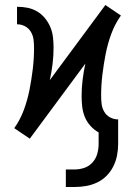

<svg xmlns="http://www.w3.org/2000/svg" viewBox="-20 -547 540 767"><path d="M243 200V130H278Q298 130 317 123.5Q336 117 349.5 102Q363 87 368.5 67.5Q374 48 374 28V-18Q356 -28 341.5 -44Q327 -60 319 -79.5Q311 -99 308.5 -120.5Q306 -142 306 -163Q306 -196 310 -228.5Q314 -261 321 -293L99 7L68 -14L37 -35Q61 -69 75.5 -108.5Q90 -148 98 -189Q106 -230 111 -271.5Q116 -313 116 -355Q116 -372 114 -388.5Q112 -405 103.5 -419.5Q95 -434 80 -442Q65 -450 48 -450V-520Q69 -520 89.5 -516Q110 -512 128 -501.5Q146 -491 159.5 -474.5Q173 -458 181 -439Q189 -420 191.5 -399Q194 -378 194 -357Q194 -324 190 -291.5Q186 -259 179 -227L401 -527L432 -506L463 -485Q439 -451 424.5 -411.5Q410 -372 402 -331Q394 -290 389 -248.5Q384 -207 384 -165Q384 -148 386 -131.5Q388 -115 396.5 -100.5Q405 -86 420 -78Q435 -70 452 -70V28Q452 51 447.5 74Q443 97 432.5 118Q422 139 405.5 155.5Q389 172 368 182Q347 192 324 196Q301 200 278 200Z"/></svg>

Font: Iosevka Curly
Style: Regular
Weight: 400
Monospace: yes
Designer: Belleve Invis
Foundry: Belleve Invis
Version: Version 22.1.2; ttfautohint (v1.8.4)